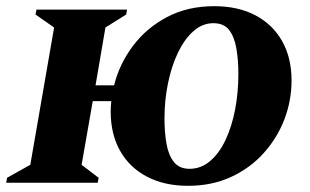

<svg xmlns="http://www.w3.org/2000/svg" viewBox="-50 -591 1003 621"><path d="M-30 0 -27 -16 48 -58 125 -502 65 -544 68 -560H361L358 -544L291 -502L259 -315H319Q336 -384 380 -442.5Q424 -501 490.5 -536Q557 -571 643 -571Q720 -571 776 -541.5Q832 -512 862.5 -458Q893 -404 893 -331Q893 -266 870 -205.5Q847 -145 803 -96Q759 -47 697 -18.5Q635 10 558 10Q482 10 425.5 -19.5Q369 -49 338.5 -103Q308 -157 308 -230Q308 -247 310 -264H250L214 -58L269 -16L266 0ZM563 -45Q600 -45 629.5 -70Q659 -95 679.5 -138.5Q700 -182 710.5 -237Q721 -292 721 -352Q721 -397 714.5 -434.5Q708 -472 691 -494Q674 -516 640 -516Q605 -516 576 -490.5Q547 -465 526 -421.5Q505 -378 493.5 -322.5Q482 -267 482 -208Q482 -163 488.5 -126Q495 -89 512.5 -67Q530 -45 563 -45Z"/></svg>

Font: Spectral SC ExtraBold
Style: Italic
Weight: 800
Italic angle: -10°
Designer: Jean-Baptiste Levee
Foundry: Production Type
Version: Version 2.001